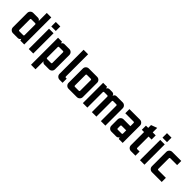

<svg xmlns="http://www.w3.org/2000/svg" viewBox="226 -1854 3227 3227"><g transform="rotate(45 1839.5 -241.0)"><path d="M250 -383.6H160.7Q142.9 -383.6 142.9 -365.7V-116.4Q142.9 -98.6 160.7 -98.6H250Q267.9 -98.6 267.9 -116.4V-365.7Q267.9 -383.6 250 -383.6ZM267.9 -642.9H375V0H282.1L272.1 -32.1H271.4Q267.1 -18.6 253.2 -9.3Q239.3 0 223.6 0H107.1Q77.1 0 56.4 -20.7Q35.7 -41.4 35.7 -71.4V-410.7Q35.7 -440.7 56.4 -461.4Q77.1 -482.1 107.1 -482.1H219.3Q235.7 -482.1 250.4 -472.1Q265 -462.1 267.9 -446.4Z M482.1 -642.9H589.3V-535.7H482.1ZM482.1 -482.1H589.3V0H482.1Z M910.7 -383.6H821.4Q803.6 -383.6 803.6 -365.7V-116.4Q803.6 -98.6 821.4 -98.6H910.7Q928.6 -98.6 928.6 -116.4V-365.7Q928.6 -383.6 910.7 -383.6ZM696.4 -482.1H789.3L799.3 -450H800Q804.3 -463.6 818.2 -472.9Q832.1 -482.1 847.9 -482.1H964.3Q994.3 -482.1 1015 -461.4Q1035.7 -440.7 1035.7 -410.7V-71.4Q1035.7 -41.4 1015 -20.7Q994.3 0 964.3 0H852.1Q835.7 0 821.1 -10Q806.4 -20 803.6 -35.7V160.7H696.4Z M1142.9 -642.9H1250V-116.4Q1250 -98.6 1267.9 -98.6H1285.7V0H1214.3Q1184.3 0 1163.6 -20.7Q1142.9 -41.4 1142.9 -71.4Z M1571.4 -383.6H1482.1Q1464.3 -383.6 1464.3 -365.7V-116.4Q1464.3 -98.6 1482.1 -98.6H1571.4Q1589.3 -98.6 1589.3 -116.4V-365.7Q1589.3 -383.6 1571.4 -383.6ZM1428.6 -482.1H1625Q1655 -482.1 1675.7 -461.4Q1696.4 -440.7 1696.4 -410.7V-71.4Q1696.4 -41.4 1675.7 -20.7Q1655 0 1625 0H1428.6Q1398.6 0 1377.9 -20.7Q1357.1 -41.4 1357.1 -71.4V-410.7Q1357.1 -440.7 1377.9 -461.4Q1398.6 -482.1 1428.6 -482.1Z M1767.9 -482.1H1860.7L1870.7 -450H1871.4Q1875.7 -463.6 1889.6 -472.9Q1903.6 -482.1 1919.3 -482.1H1982.1Q2005 -482.1 2018.9 -470Q2032.9 -457.9 2035.7 -437.1Q2038.6 -457.9 2052.5 -470Q2066.4 -482.1 2089.3 -482.1H2232.1Q2262.1 -482.1 2282.9 -461.4Q2303.6 -440.7 2303.6 -410.7V0H2196.4V-365.7Q2196.4 -383.6 2178.6 -383.6H2107.1Q2089.3 -383.6 2089.3 -365.7V0H1982.1V-365.7Q1982.1 -383.6 1964.3 -383.6H1892.9Q1875 -383.6 1875 -365.7V0H1767.9Z M2607.1 -191.4H2500Q2482.1 -191.4 2482.1 -173.6V-116.4Q2482.1 -98.6 2500 -98.6H2589.3Q2607.1 -98.6 2607.1 -116.4ZM2392.9 -482.1H2642.9Q2672.9 -482.1 2693.6 -461.4Q2714.3 -440.7 2714.3 -410.7V0H2621.4L2611.4 -32.1H2610.7Q2606.4 -18.6 2592.5 -9.3Q2578.6 0 2562.9 0H2446.4Q2416.4 0 2395.7 -20.7Q2375 -41.4 2375 -71.4V-219.3Q2375 -249.3 2395.7 -270Q2416.4 -290.7 2446.4 -290.7H2607.1V-365.7Q2607.1 -383.6 2589.3 -383.6H2392.9Z M2839.3 -549.3 2946.4 -589.3V-482.1H3017.9V-383.6H2946.4V-116.4Q2946.4 -98.6 2964.3 -98.6H3017.9V0H2910.7Q2880.7 0 2860 -20.7Q2839.3 -41.4 2839.3 -71.4V-383.6H2785.7V-482.1H2839.3Z M3125 -642.9H3232.1V-535.7H3125ZM3125 -482.1H3232.1V0H3125Z M3410.7 -482.1H3625V-383.6H3464.3Q3446.4 -383.6 3446.4 -365.7V-116.4Q3446.4 -98.6 3464.3 -98.6H3642.9V0H3410.7Q3380.7 0 3360 -20.7Q3339.3 -41.4 3339.3 -71.4V-410.7Q3339.3 -440.7 3360 -461.4Q3380.7 -482.1 3410.7 -482.1Z"/></g></svg>

Font: Aire Exterior
Style: Regular
Weight: 400
Width: 4
Designer: Jayvee Enaguas (HarvettFox96)
Version: 20190503.02